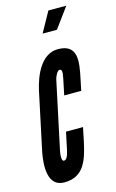

<svg xmlns="http://www.w3.org/2000/svg" viewBox="-120 -774 501 829"><g transform="rotate(-15 130.5 -359.5)"><path d="M186 -727 136 -637H200L266 -727ZM141 -427C145 -447 157 -467 166 -467C175 -467 179 -460 172 -427L157 -355H233L244 -408C259 -479 272 -555 182 -555C106 -555 71 -466 57 -403L2 -144C-9 -87 -16 8 61 8C149 8 170 -62 187 -139L200 -202H124L108 -126C101 -93 93 -83 83 -83C73 -83 73 -106 77 -126Z"/></g></svg>

Font: League Gothic Condensed Italic
Style: Regular
Weight: 400
Width: 3
Designer: Tyler Finck
Foundry: The League of Moveable Type
Version: Version 1.001;PS 001.001;hotconv 1.0.56;makeotf.lib2.0.21325